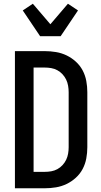

<svg xmlns="http://www.w3.org/2000/svg" viewBox="-20 -1009 540 1029"><path d="M60 0V-735H220Q250 -735 280 -730Q310 -725 337 -712Q364 -699 386.5 -678.5Q409 -658 423 -631.5Q437 -605 442.5 -575Q448 -545 448 -515V-220Q448 -190 442.5 -160Q437 -130 423 -103.5Q409 -77 386.5 -56.5Q364 -36 337 -23Q310 -10 280 -5Q250 0 220 0ZM160 -88H220Q237 -88 254.5 -91Q272 -94 287.5 -102.5Q303 -111 315 -124Q327 -137 334.5 -152.5Q342 -168 345 -185.5Q348 -203 348 -220V-515Q348 -532 345 -549.5Q342 -567 334.5 -582.5Q327 -598 315 -611Q303 -624 287.5 -632.5Q272 -641 254.5 -644Q237 -647 220 -647H160ZM195 -815 102 -953 156 -989 250 -879 344 -989 398 -953 305 -815Z"/></svg>

Font: Iosevka Semibold
Style: Regular
Weight: 600
Monospace: yes
Designer: Belleve Invis
Foundry: Belleve Invis
Version: Version 33.2.3; ttfautohint (v1.8.4)